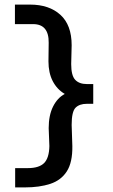

<svg xmlns="http://www.w3.org/2000/svg" viewBox="-20 -729 490 836"><path d="M88 87H46V3H101Q150 3 172 -19Q194 -41 195 -93L192 -171Q192 -227 211 -265Q230 -303 262 -320Q228 -340 209.5 -376Q191 -412 191 -462L192 -543Q193 -624 124 -624H45V-709H111Q194 -709 243 -664.5Q292 -620 292 -532L290 -450Q290 -400 307.5 -381.5Q325 -363 358 -363H386V-277H358Q326 -277 309 -260Q292 -243 292 -185L295 -93Q296 -22 271 17Q246 56 199 71.5Q152 87 88 87Z"/></svg>

Font: Inconsolata SemiCondensed Bold
Style: Regular
Weight: 700
Width: 4
Monospace: yes
Designer: Raph Levien, Cyreal, Brenton Simpson
Foundry: Raph Levien, Cyreal, Google
Version: Version 3.001; ttfautohint (v1.8.2.53-6de2)